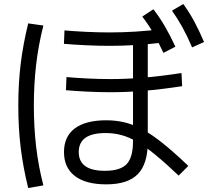

<svg xmlns="http://www.w3.org/2000/svg" viewBox="-20 -875 1040 955"><path d="M508.3 42Q406.7 42 352.5 0.5Q298.3 -41 298.3 -118.7Q298.3 -196.4 352.5 -236.5Q406.7 -276.7 508.3 -276.7Q557.7 -276.7 601.7 -265.9Q645.7 -255 691.7 -229.7Q737.7 -204.4 792.4 -160.4Q847 -116.4 916.7 -49.7L868.6 -1.6Q803.3 -63.6 753.3 -104.6Q703.3 -145.6 662.2 -169.5Q621 -193.3 583.3 -203.3Q545.7 -213.3 505 -213.3Q371.7 -213.3 371.7 -118.7Q371.7 -25.4 501.7 -25.4Q578.3 -25.4 610 -58.9Q641.6 -92.4 641.6 -172V-688H715V-168.7Q715 -59.7 665.4 -8.8Q615.7 42 508.3 42ZM525 -647Q468.7 -647 406.3 -650Q344 -653 298 -657L300.7 -723.7Q345.3 -719.7 407.2 -716.7Q469 -713.7 525.7 -713.7Q589.7 -713.7 655 -717.8Q720.3 -722 794.7 -731L798 -664Q723 -655.3 656.5 -651.1Q590 -647 525 -647ZM528 -416.3Q473.3 -416.3 412.7 -419.3Q352 -422.3 308 -426.3L310.7 -491.7Q354.3 -487.7 413.7 -484.7Q473 -481.7 528 -481.7Q609.3 -481.7 693.5 -488.7Q777.7 -495.7 882.7 -511.7L886 -446.3Q781 -430.3 695.8 -423.3Q610.7 -416.3 528 -416.3ZM792.9 -612Q766.6 -668.7 742.1 -711.2Q717.6 -753.7 687.6 -792.7L743 -829Q776 -786 802 -740.9Q828 -695.7 852.3 -642.7ZM935.6 -639.3Q911.3 -696 887.4 -739.1Q863.6 -782.3 835.6 -822L891.7 -855Q923.3 -811.3 947.7 -765.5Q972 -719.7 995 -666ZM120.3 60.3Q95 -41.7 83 -140Q71 -238.3 71 -350Q71 -460.3 83 -558.2Q95 -656 120.3 -758.7L195.7 -748Q170.7 -648.7 159.6 -552.5Q148.4 -456.3 148.4 -350Q148.4 -242.7 159.6 -146.3Q170.7 -50 195.7 47Z"/></svg>

Font: M PLUS 2 Thin
Style: Regular
Weight: 100
Designer: Coji Morishita
Foundry: UNDERFOREST DESIGN
Version: Version 1.001